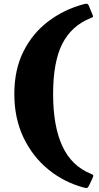

<svg xmlns="http://www.w3.org/2000/svg" viewBox="-20 -817 519 1005"><path d="M464 116.5 446.5 153Q441.5 164 436.8 166.2Q432 168.5 419.5 165Q316 137.5 233.5 70.5Q151 3.5 103 -97Q55 -197.5 55 -325Q55 -452.5 102.8 -547.8Q150.5 -643 232.8 -705.2Q315 -767.5 418 -795Q429 -798 435 -797.2Q441 -796.5 445.5 -785.5L462.5 -744.5Q467.5 -733 467 -730Q466.5 -727 455 -722.5Q354 -682.5 306 -587.5Q258 -492.5 258 -325Q258 -157 306.2 -52.5Q354.5 52 455.5 92.5Q467.5 97.5 468.2 101.2Q469 105 464 116.5Z"/></svg>

Font: Besley* Narrow Heavy
Style: Regular
Weight: 800
Width: 4
Designer: Owen Earl
Foundry: indestructible type*
Version: Version 3.000; ttfautohint (v1.8.3)